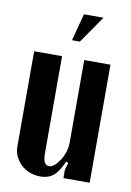

<svg xmlns="http://www.w3.org/2000/svg" viewBox="-80 -732 543 793"><g transform="rotate(10 191.0 -335.5)"><path d="M240 -69Q222 -26 200.5 -8Q179 10 146 10Q122 10 101 2Q80 -6 64.5 -20.5Q49 -35 40 -54Q31 -73 31 -95V-495H148V-87Q148 -38 174 -38Q185 -38 197 -48.5Q209 -59 219 -75Q229 -91 235 -110.5Q241 -130 241 -149V-495H351V0H241V-36L250 -65ZM177 -567 207 -681H289L210 -567Z"/></g></svg>

Font: Moniqa ExtBd Paragraph
Style: Regular
Weight: 800
Designer: Rajesh Rajput
Foundry: Rajesh Rajput
Version: Version 1.000